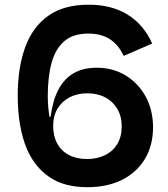

<svg xmlns="http://www.w3.org/2000/svg" viewBox="-20 -787 717 818"><path d="M351 -109.5Q393.5 -109.5 427 -125.8Q460.5 -142 479.5 -173Q498.5 -204 498.5 -248Q498.5 -291.5 479.8 -323.2Q461 -355 428.2 -372.2Q395.5 -389.5 352 -389.5Q309.5 -389.5 276.8 -372.5Q244 -355.5 225.2 -324.5Q206.5 -293.5 206.5 -250.5L191.5 -268.5L175.5 -289H195.5L196.5 -296Q205.5 -361.5 229.5 -406.5Q253.5 -451.5 293.8 -475Q334 -498.5 392 -498.5Q461.5 -498.5 515.8 -465.2Q570 -432 601 -374.8Q632 -317.5 632 -244.5Q632 -168.5 598 -111Q564 -53.5 501.2 -21.5Q438.5 10.5 352 10.5ZM352 10.5Q254.5 10.5 191.8 -31.8Q129 -74 95.5 -150Q76 -195.5 65.8 -253Q55.5 -310.5 55.5 -379.5Q55.5 -497.5 87 -584.8Q118.5 -672 185.2 -719.5Q252 -767 357.5 -767Q455 -767 523.5 -724.8Q592 -682.5 628.5 -601.5L507 -549Q484 -597.5 447 -620.8Q410 -644 356.5 -644Q291 -644 253.2 -611Q215.5 -578 199.5 -518.2Q183.5 -458.5 183.5 -378.5Q183.5 -352.5 185.8 -327.8Q188 -303 193 -279L206.5 -250.5Q206.5 -207 224 -175.2Q241.5 -143.5 273.8 -126.5Q306 -109.5 351 -109.5Z"/></svg>

Font: Hepta Slab ExtraLight SemiBold
Style: Regular
Weight: 600
Version: Version 1.102